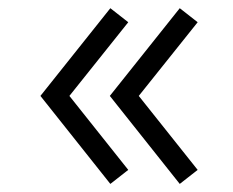

<svg xmlns="http://www.w3.org/2000/svg" viewBox="-20 -508 576 475"><path d="M424.7 -53 251.7 -270.7 424.7 -487.7 469 -453 323.3 -270.7 469 -87.7ZM253 -53 80 -270.7 253 -487.7 297.3 -453 151.7 -270.7 297.3 -87.7Z"/></svg>

Font: Manrope
Style: Regular
Weight: 400
Designer: Mikhail Sharanda
Foundry: Mikhail Sharanda
Version: Version 4.503